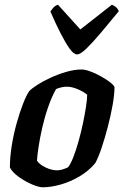

<svg xmlns="http://www.w3.org/2000/svg" viewBox="-20 -795 524 815"><path d="M161 0Q145 0 116.5 -12Q88 -24 60.5 -43.5Q33 -63 22 -84Q22 -128 30 -177.5Q38 -227 51 -273Q64 -319 78 -355Q92 -391 104 -408Q114 -419 138 -434.5Q162 -450 194.5 -465Q227 -480 261.5 -490Q296 -500 327 -500Q341 -500 363 -492Q385 -484 407.5 -471.5Q430 -459 446.5 -446.5Q463 -434 466 -425Q466 -394 458 -349Q450 -304 437.5 -256Q425 -208 411 -166.5Q397 -125 384 -102Q356 -69 318 -46.5Q280 -24 238.5 -12Q197 0 161 0ZM222 -72Q242 -72 269 -85Q280 -99 291.5 -128.5Q303 -158 313.5 -195.5Q324 -233 332 -271Q340 -309 345 -341.5Q350 -374 350 -393Q333 -407 308.5 -417Q284 -427 264 -427Q242 -427 218 -417Q199 -383 184 -339.5Q169 -296 159 -251.5Q149 -207 143.5 -170.5Q138 -134 137 -113Q147 -97 173 -84.5Q199 -72 222 -72ZM307 -564Q293 -564 275.5 -588.5Q258 -613 237 -654Q216 -695 194 -746Q200 -755 207 -763Q214 -771 226 -775L321 -670L455 -775Q479 -765 484 -747Q442 -696 407 -654.5Q372 -613 346.5 -588.5Q321 -564 307 -564Z"/></svg>

Font: Texturina
Style: Bold Italic
Weight: 700
Italic angle: -11°
Designer: Guillermo Torres Carreño
Foundry: Omnibus-Type
Version: Version 1.002; ttfautohint (v1.8.3)